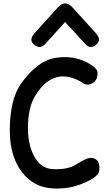

<svg xmlns="http://www.w3.org/2000/svg" viewBox="-20 -1082 643 1127"><path d="M362.3 -1062Q383.3 -1062.5 405.3 -1038.6L541 -889.2Q575.2 -851.6 550.8 -826.2Q513.7 -787.1 479.5 -824.7L362.3 -952.6L246.1 -824.7Q211.9 -787.1 173.8 -826.2Q150.4 -851.6 184.6 -889.2L319.8 -1038.6Q341.3 -1062.5 362.3 -1062ZM266.1 -607.4Q219.7 -576.7 184.1 -515.6Q144 -446.8 144 -328.6Q144 -219.7 190.4 -148.4Q227.5 -92.3 289.6 -89.4Q377.9 -85 425.8 -116.2Q495.1 -160.6 522.5 -154.8Q569.8 -146 562.5 -80.1Q558.6 -43 464.4 -4.4Q386.7 27.8 296.9 24.4Q178.7 20.5 108.4 -72.3Q37.1 -166 37.6 -316.9Q37.6 -497.1 103 -590.3Q198.7 -725.1 305.2 -742.2Q406.7 -758.3 488.3 -716.8Q550.3 -685.1 552.2 -657.2Q554.2 -621.6 535.2 -603Q500.5 -570.8 463.9 -596.2Q430.2 -619.1 386.7 -629.4Q321.8 -644 266.1 -607.4Z"/></svg>

Font: Comic Relief LRS
Style: Regular
Weight: 400
Designer: Jeff Davis
Foundry: Loudifier
Version: Version 1.0